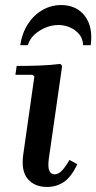

<svg xmlns="http://www.w3.org/2000/svg" viewBox="-20 -730 381 760"><path d="M255 -97 286 -80Q262 -29 232.5 -9.5Q203 10 166 10Q117 10 90 -21.5Q63 -53 72 -118L116 -427L109 -434H41L46 -469Q89 -469 134 -470.5Q179 -472 219 -477L226 -469L173 -100Q169 -67 175.5 -53.5Q182 -40 196 -40Q212 -40 226.5 -56Q241 -72 255 -97ZM90 -551H60Q67 -598 90 -634Q113 -670 147.5 -690Q182 -710 222 -710Q283 -710 316 -666.5Q349 -623 339 -551H309Q308 -577 293.5 -594.5Q279 -612 257 -621.5Q235 -631 211 -631Q187 -631 162.5 -621.5Q138 -612 118 -594.5Q98 -577 90 -551Z"/></svg>

Font: Brygada 1918 SemiBold
Style: Italic
Weight: 600
Italic angle: -8°
Designer: Mateusz Machalski | Borys Kosmynka | Przemek Hoffer
Foundry: NIEPODLEGLA 2018
Version: Version 3.006